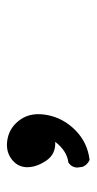

<svg xmlns="http://www.w3.org/2000/svg" viewBox="114 -969 272 540"><g transform="rotate(-90 250.0 -699.0)"><path d="M70.3 -583Q56.6 -588.9 50.8 -602.5L48.8 -617.2Q48.8 -632.8 62.5 -642.6Q95.7 -646.5 121.1 -679.7Q85.9 -677.7 67.4 -706.1Q48.8 -734.4 49.8 -760.7Q50.8 -787.1 74.2 -803.7Q97.7 -820.3 130.9 -813.5Q164.1 -806.6 184.6 -776.4Q205.1 -746.1 196.3 -701.2Q187.5 -656.2 153.3 -622.6Q119.1 -588.9 70.3 -583Z"/></g></svg>

Font: NaikaiFont
Style: Regular
Weight: 400
Version: Version 1.67